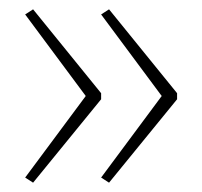

<svg xmlns="http://www.w3.org/2000/svg" viewBox="-20 -485 434 412"><path d="M360 -272V-285L214 -465L197 -454L327 -279L197 -104L214 -93ZM197 -272V-285L51 -465L34 -454L164 -279L34 -104L51 -93Z"/></svg>

Font: Noto Sans Oriya Cond Thin
Style: Regular
Weight: 100
Width: 3
Designer: Amélie Bonet and Sol Matas
Foundry: Google LLC
Version: Version 2.006